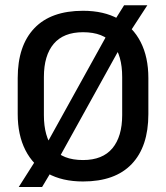

<svg xmlns="http://www.w3.org/2000/svg" viewBox="-20 -694 647 748"><path d="M303.5 13Q222.5 13 165.8 -18.5Q109 -50 79 -109Q49 -168 49 -249.5V-390Q49 -516 113.8 -584Q178.5 -652 303.5 -652Q384.5 -652 441.2 -620.5Q498 -589 528 -530.2Q558 -471.5 558 -390V-249.5Q558 -123 493.2 -55Q428.5 13 303.5 13ZM53 34.5 127 -82 149.5 -111.5 411.5 -584.5 420.5 -605 463.5 -673.5H554L480.5 -560.5L460 -530L200.5 -61.5L193 -47.5L144 34.5ZM303.5 -70.5Q379.5 -70.5 417.8 -116.2Q456 -162 456 -245.5V-394Q456 -478 419.5 -523.2Q383 -568.5 303.5 -568.5Q227.5 -568.5 189.2 -523.2Q151 -478 151 -394V-245.5Q151 -162 187.2 -116.2Q223.5 -70.5 303.5 -70.5Z"/></svg>

Font: Anek Odia Medium Medium
Style: Regular
Weight: 500
Version: Version 1.003